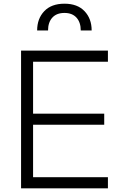

<svg xmlns="http://www.w3.org/2000/svg" viewBox="-20 -1019 653 1039"><path d="M94 0V-745H564V-685H159V-404H544V-344H159V-60H564V0ZM181 -854Q181 -918 219.5 -958.5Q258 -999 329 -999Q399 -999 437.5 -958.5Q476 -918 476 -854H417Q417 -898 394 -923.5Q371 -949 329 -949Q286 -949 263 -923.5Q240 -898 240 -854Z"/></svg>

Font: Plus Jakarta Sans Light
Style: Regular
Weight: 300
Designer: Gumpita Rahayu
Foundry: Tokotype
Version: Version 2.006; ttfautohint (v1.8.4.7-5d5b)